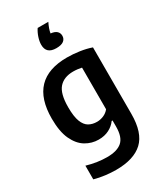

<svg xmlns="http://www.w3.org/2000/svg" viewBox="-251 -908 1055 1234"><g transform="rotate(-30 276.5 -291.0)"><path d="M229.5 230Q192.5 230 150.5 224.8Q108.5 219.5 71 209V107.5Q110.5 119 148 124.5Q185.5 130 220 130Q295 130 331.2 98.2Q367.5 66.5 367.5 -12V-57H361Q340.5 -28.5 307.2 -11.5Q274 5.5 230 5.5Q179 5.5 134.5 -21.2Q90 -48 62.5 -106.8Q35 -165.5 35 -262Q35 -554 315.5 -554Q360 -554 407.8 -547Q455.5 -540 493.5 -526.5V-33.5Q493.5 107 427.5 168.5Q361.5 230 229.5 230ZM278 -99Q302.5 -99 326.8 -109.2Q351 -119.5 367.5 -140V-449Q355 -452 338.2 -454Q321.5 -456 305 -456Q236.5 -456 199.8 -415Q163 -374 163 -273Q163 -204 177.5 -166.2Q192 -128.5 217.8 -113.8Q243.5 -99 278 -99ZM288 -639.5Q213.5 -639.5 213.5 -707Q213.5 -731.5 223 -760.5Q232.5 -789.5 248 -812.5H327Q306.5 -770.5 302 -740.5Q332 -737.5 346.2 -724.2Q360.5 -711 360.5 -690Q360.5 -667 342.8 -653.2Q325 -639.5 288 -639.5Z"/></g></svg>

Font: Encode Sans SemiCondensed SemiCondensed SemiBold
Style: Regular
Weight: 600
Width: 4
Designer: Multiple Designers
Foundry: Impallari Type
Version: Version 3.000; ttfautohint (v1.8.3) -l 8 -r 50 -G 200 -x 14 